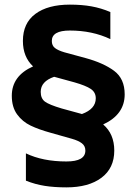

<svg xmlns="http://www.w3.org/2000/svg" viewBox="-20 -708 590 830"><path d="M426 -170Q474 -129 474 -57Q474 19 418.5 60.5Q363 102 267 102Q215 102 173.5 95.5Q132 89 92 73V-45Q165 -10 267 -10Q349 -10 349 -57Q349 -77 334 -88.5Q319 -100 291 -108L199 -134Q148 -148 112.5 -165Q77 -182 54 -213.5Q31 -245 31 -294Q31 -380 123 -421Q79 -462 79 -531Q79 -608 133 -648Q187 -688 282 -688Q334 -688 375.5 -680.5Q417 -673 457 -656V-539Q379 -576 282 -576Q204 -576 204 -531Q204 -511 217.5 -500.5Q231 -490 258 -482L350 -457Q427 -436 473 -402Q519 -368 519 -300Q519 -213 426 -170ZM334 -215Q394 -237 394 -283Q394 -309 372.5 -323.5Q351 -338 302 -352L218 -375L214 -376Q156 -356 156 -311Q156 -282 174.5 -268.5Q193 -255 247 -239L331 -216Q332 -215 334 -215Z"/></svg>

Font: Biryani
Style: Bold
Weight: 700
Designer: Dan Reynolds and Mathieu Reguer
Foundry: Dan Reynolds and Mathieu Reguer
Version: Version 1.004; ttfautohint (v1.1) -l 5 -r 5 -G 72 -x 0 -D la